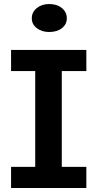

<svg xmlns="http://www.w3.org/2000/svg" viewBox="-20 -934 483 954"><path d="M155 -62V-627H287V-62ZM35 0V-105H409V0ZM35 -581V-686H409V-581ZM224 -775Q188 -775 163 -794Q138 -813 138 -843Q138 -874 163 -894Q188 -914 224 -914Q263 -914 287.5 -894Q312 -874 312 -843Q312 -813 287.5 -794Q263 -775 224 -775Z"/></svg>

Font: BioRhyme ExtraBold
Style: Bold
Weight: 700
Version: Version 1.600;gftools[0.9.33]